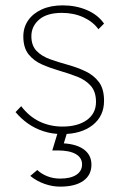

<svg xmlns="http://www.w3.org/2000/svg" viewBox="-20 -490 457 716"><path d="M212 10Q175 10 142.5 -0.5Q110 -11 84 -29.5Q58 -48 38 -72L59 -94Q89 -55 128 -36.5Q167 -18 213 -18Q270 -18 304 -42.5Q338 -67 338 -110Q338 -148 318.5 -170Q299 -192 268 -204Q237 -216 202.5 -226Q168 -236 137 -249.5Q106 -263 86.5 -287.5Q67 -312 67 -354Q67 -388 85 -414Q103 -440 136 -455Q169 -470 214 -470Q263 -470 304 -452.5Q345 -435 368 -402L347 -381Q327 -409 291 -425.5Q255 -442 211 -442Q155 -442 126 -417Q97 -392 97 -355Q97 -320 116.5 -300Q136 -280 167 -269Q198 -258 232.5 -248.5Q267 -239 298 -224.5Q329 -210 348.5 -184.5Q368 -159 368 -114Q368 -57 325.5 -23.5Q283 10 212 10ZM204 206Q175 206 145.5 195.5Q116 185 93 166L119 144Q135 159 157 167.5Q179 176 204 176Q243 176 264.5 162Q286 148 286 123Q286 98 262.5 84.5Q239 71 195 71H175L199 -8H234L213 61L199 44Q258 44 289.5 65Q321 86 321 124Q321 163 290.5 184.5Q260 206 204 206Z"/></svg>

Font: Outfit Thin
Style: Regular
Weight: 100
Designer: Rodrigo Fuenzalida
Foundry: fragTYPE
Version: Version 1.100;gftools[0.9.27]